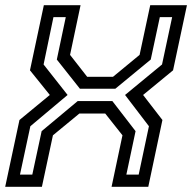

<svg xmlns="http://www.w3.org/2000/svg" viewBox="-32 -720 740 740"><path d="M-12 0 43 -257.5 160 -354 83.5 -449 137 -700H278.5L238 -508.5L304 -424H403.5L506 -508.5L547 -700H688.5L635 -449L519.5 -354L594 -257.5L539.5 0H398L440 -198.5L373.5 -282.5H274L172 -198.5L129.5 0ZM45 -47H92.5L128.5 -214.5L267.5 -330.5H401L490.5 -214.5L455 -47H502.5L542 -233.5L450 -354L592.5 -471.5L631.5 -654H584L549 -490.5L412.5 -378H276L187 -490.5L221.5 -654H174L136 -471.5L228.5 -354L85 -233.5Z"/></svg>

Font: Tourney Thin Medium
Style: Italic
Weight: 500
Italic angle: -12°
Version: Version 1.015